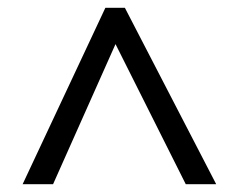

<svg xmlns="http://www.w3.org/2000/svg" viewBox="-20 -739 612 492"><path d="M38 -267 250 -719H300L534 -267H456L276 -626L116 -267Z"/></svg>

Font: Noto Sans Coptic
Style: Regular
Weight: 400
Designer: Monotype Design Team, Denis Moyogo Jacquerye
Foundry: Monotype Imaging Inc.
Version: Version 2.002; ttfautohint (v1.8.4.7-5d5b)